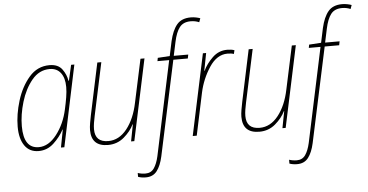

<svg xmlns="http://www.w3.org/2000/svg" viewBox="-61 -883 2381 1241"><g transform="rotate(-5 1129.5 -262.5)"><path d="M162 10Q218 10 260 -29Q302 -68 327 -115H329L307 0H329L440 -527H419L396 -426H393Q387 -466 361 -501.5Q335 -537 279 -537Q200 -537 147 -475.5Q94 -414 67 -326Q40 -238 40 -158Q40 -80 71.5 -35Q103 10 162 10ZM165 -15Q67 -15 67 -159Q67 -234 91.5 -316Q116 -398 163 -455Q210 -512 278 -512Q324 -512 349.5 -479Q375 -446 375 -387Q375 -357 369 -320.5Q363 -284 354 -244Q334 -151 281.5 -83Q229 -15 165 -15Z M612 10Q672 10 716 -27.5Q760 -65 781 -109H783L762 0H783L895 -527H869L809 -247Q788 -144 737 -79.5Q686 -15 616 -15Q530 -15 530 -99Q530 -118 533.5 -140Q537 -162 542 -185L615 -527H589L518 -192Q513 -168 508.5 -141.5Q504 -115 504 -96Q504 10 612 10Z M837 240Q884 240 909.5 206.5Q935 173 948 114L1080 -502H1174L1179 -527H1085L1104 -616Q1117 -678 1141 -709Q1165 -740 1213 -740Q1243 -740 1268 -729L1277 -754Q1267 -758 1250 -761.5Q1233 -765 1216 -765Q1156 -765 1125.5 -728.5Q1095 -692 1079 -622L1059 -528L981 -523L977 -502H1053L923 110Q912 159 892.5 187Q873 215 837 215Q811 215 787 207V232Q809 240 837 240Z M1162 0H1188L1246 -274Q1265 -362 1314 -436.5Q1363 -511 1432 -511Q1458 -511 1473 -505L1479 -529Q1460 -536 1432 -536Q1377 -536 1336.5 -497Q1296 -458 1275 -413H1273L1295 -527H1274Z M1594 10Q1654 10 1698 -27.5Q1742 -65 1763 -109H1765L1744 0H1765L1877 -527H1851L1791 -247Q1770 -144 1719 -79.5Q1668 -15 1598 -15Q1512 -15 1512 -99Q1512 -118 1515.5 -140Q1519 -162 1524 -185L1597 -527H1571L1500 -192Q1495 -168 1490.5 -141.5Q1486 -115 1486 -96Q1486 10 1594 10Z M1819 240Q1866 240 1891.5 206.5Q1917 173 1930 114L2062 -502H2156L2161 -527H2067L2086 -616Q2099 -678 2123 -709Q2147 -740 2195 -740Q2225 -740 2250 -729L2259 -754Q2249 -758 2232 -761.5Q2215 -765 2198 -765Q2138 -765 2107.5 -728.5Q2077 -692 2061 -622L2041 -528L1963 -523L1959 -502H2035L1905 110Q1894 159 1874.5 187Q1855 215 1819 215Q1793 215 1769 207V232Q1791 240 1819 240Z"/></g></svg>

Font: Noto Sans UI SemiCondensed Thin
Style: Italic
Weight: 250
Width: 4
Italic angle: -12°
Designer: Monotype Design Team
Foundry: Monotype Imaging Inc.
Version: Version 1.901